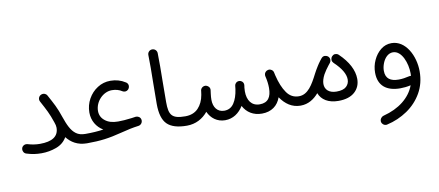

<svg xmlns="http://www.w3.org/2000/svg" viewBox="-75 -905 3372 1476"><g transform="rotate(-10 1610.5 -167.0)"><path d="M48.8 -34.2C47.9 -30.8 47.4 -27.8 47.4 -24.4C47.4 -12.2 54.2 5.9 73.2 11.2C114.7 24.4 148.4 29.3 189.9 29.3C229.5 29.3 267.6 22.5 305.2 8.8C342.8 -4.9 370.6 -28.3 389.6 -61C423.3 -18.1 472.2 14.6 546.9 14.6H547.4C568.4 14.6 583.5 -2 583.5 -22C583.5 -43 568.4 -58.6 547.4 -58.6H546.9C517.1 -58.6 492.7 -65.4 474.6 -79.1C437.5 -106 416.5 -155.3 395 -217.3C382.8 -253.4 370.6 -284.7 357.4 -311.5C344.2 -338.4 328.6 -367.7 310.5 -400.4C300.3 -417.5 284.2 -418.5 278.3 -418.5C272 -418.5 265.6 -416.5 259.8 -413.1C242.7 -402.8 241.7 -386.7 241.7 -380.9C241.7 -374.5 243.7 -368.2 247.1 -362.8C265.1 -330.1 279.8 -301.3 292 -276.4C304.2 -251 314.9 -223.1 325.2 -192.9C326.2 -190.4 327.1 -188 327.6 -186C328.1 -184.6 328.1 -183.6 328.6 -182.6C333 -170.9 336.4 -158.2 336.4 -145C336.4 -76.2 285.2 -43.9 189.9 -43.9C158.2 -43.9 126 -48.8 94.2 -58.6C90.8 -59.6 86.9 -60.1 83.5 -60.1C71.3 -60.1 54.2 -53.2 48.8 -34.2Z M510.7 -22C510.7 -2 527.3 14.6 547.4 14.6C651.4 14.6 719.7 5.4 820.3 -20.5C871.6 -33.7 911.6 -42.5 960 -48.8C967.3 -49.8 974.1 -53.2 979.5 -58.6C984.9 -63.5 988.3 -69.8 989.7 -77.1C990.2 -79.6 990.7 -82.5 990.7 -85.4C990.7 -86.9 990.7 -88.9 990.2 -90.8C987.8 -110.8 969.2 -121.6 953.6 -121.6C952.1 -121.6 950.2 -121.6 948.2 -121.1C937.5 -119.6 927.2 -118.2 917.5 -116.7C874.5 -111.3 842.3 -108.9 810.5 -108.9C768.1 -108.9 734.9 -118.7 710 -138.7C685.1 -158.2 672.4 -183.6 672.4 -215.3C672.4 -288.6 735.8 -354.5 804.7 -354.5C834.5 -354.5 861.3 -347.2 884.3 -332C890.1 -328.6 896 -326.7 902.3 -326.7C908.7 -326.7 923.8 -327.6 934.1 -344.7C937.5 -350.6 939.5 -356.9 939.5 -363.3C939.5 -369.1 939.5 -384.3 921.9 -394.5C887.7 -416.5 849.1 -427.7 806.2 -427.7C769 -427.7 735.4 -418 705.1 -398.4C674.3 -378.9 650.4 -353 632.3 -320.8C614.3 -288.1 605 -252.9 605 -214.8C605 -150.9 636.7 -98.6 688 -67.9C644.5 -61.5 600.6 -58.6 547.4 -58.6C527.3 -58.6 510.7 -43 510.7 -22Z M1126.5 -189.9C1126.5 -115.2 1142.1 -62.5 1173.3 -31.7C1204.1 -1 1255.4 14.6 1326.7 14.6H1327.1C1348.1 14.6 1363.3 -2 1363.3 -22C1363.3 -43 1348.1 -58.6 1327.1 -58.6H1326.7C1221.7 -58.6 1200.2 -90.3 1200.2 -190.9C1200.2 -313.5 1202.6 -408.2 1202.6 -468.8C1202.6 -503.4 1202.1 -538.6 1201.7 -573.7C1201.2 -594.7 1184.1 -609.4 1165 -609.4H1163.6C1143.6 -608.9 1128.4 -592.3 1128.4 -572.8V-571.3C1128.9 -538.1 1129.4 -504.9 1129.4 -472.2C1129.4 -407.2 1126.5 -310.5 1126.5 -189.9Z M1290.5 -22C1290.5 -2 1307.1 14.6 1327.1 14.6C1395.5 14.6 1451.7 -16.1 1491.2 -64.5C1515.1 -11.7 1562 24.4 1624 24.4C1685.1 24.4 1733.4 -9.3 1766.1 -62C1793.9 -8.8 1844.2 23.4 1911.1 23.4C1985.8 23.4 2036.1 -15.1 2058.1 -78.1C2096.7 -21.5 2147.5 14.6 2213.9 14.6H2214.4C2235.4 14.6 2250.5 -2 2250.5 -22C2250.5 -43 2235.4 -58.6 2214.4 -58.6H2213.9C2174.3 -58.6 2142.6 -75.7 2119.1 -109.9C2095.2 -143.6 2076.2 -189.9 2062 -249C2060.5 -255.9 2059.1 -263.2 2057.1 -271.5C2053.2 -291.5 2034.2 -300.3 2022 -300.3C2018.6 -300.3 2015.6 -299.8 2012.7 -298.8C1996.6 -294.9 1984.9 -280.3 1984.9 -264.6V-263.2C1984.9 -260.3 1985.4 -257.3 1985.8 -254.9C1994.1 -221.2 1998 -190.4 1998 -161.6C1998 -91.3 1971.7 -49.8 1906.7 -49.8C1842.8 -49.8 1810.5 -97.7 1810.5 -168C1810.5 -176.3 1811 -186 1812 -196.3C1812.5 -200.7 1813.5 -205.1 1814 -209.5C1814 -210.9 1814 -212.4 1814.5 -213.9C1814.9 -215.8 1814.9 -217.8 1814.9 -219.7C1814.9 -231 1809.1 -243.2 1796.9 -249.5C1792.5 -252 1788.1 -253.4 1783.2 -253.9H1779.3C1770.5 -253.9 1762.7 -251 1755.9 -244.6L1754.4 -243.2C1749 -237.8 1746.1 -231.4 1745.1 -224.1C1743.7 -213.9 1742.7 -205.1 1742.2 -197.8C1735.8 -152.8 1723.6 -116.7 1705.6 -89.8C1687.5 -62.5 1662.1 -48.8 1629.4 -48.8C1576.2 -48.8 1545.9 -90.3 1545.9 -148.4C1545.9 -162.1 1546.9 -177.7 1549.3 -195.3C1550.8 -202.6 1551.8 -210.4 1552.2 -217.8L1552.7 -221.2C1553.2 -223.6 1553.2 -225.6 1553.2 -228C1553.2 -239.7 1547.9 -249 1537.1 -256.3C1531.7 -260.3 1525.9 -262.7 1519.5 -263.2H1516.6C1499.5 -263.2 1481.9 -250.5 1480 -229.5V-227.1C1478.5 -216.3 1477.1 -207 1476.1 -199.7C1468.8 -157.2 1452.6 -123.5 1428.2 -97.7C1403.3 -71.8 1369.6 -58.6 1327.1 -58.6C1307.1 -58.6 1290.5 -43 1290.5 -22Z M2177.7 -22C2177.7 -2 2194.3 14.6 2214.4 14.6C2275.4 14.6 2321.3 -16.6 2356.4 -57.6C2376 -4.4 2428.7 29.3 2506.8 29.3C2562 29.3 2604.5 16.1 2634.3 -10.3C2663.6 -36.6 2678.2 -70.8 2678.2 -112.3C2678.2 -181.2 2640.6 -252 2570.8 -318.8C2564 -325.7 2555.7 -329.1 2545.4 -329.1C2544.9 -329.1 2532.7 -332.5 2518.6 -317.4C2512.2 -310.5 2508.8 -302.2 2508.8 -292.5C2508.8 -292 2505.9 -279.3 2520 -265.1C2576.7 -211.9 2605 -163.6 2605 -121.1C2605 -99.1 2597.2 -81.1 2582 -66.4C2566.4 -51.3 2540.5 -43.9 2504.9 -43.9C2446.3 -43.9 2415 -75.2 2415 -118.7C2415 -139.6 2421.9 -163.6 2436 -190.4C2447.8 -211.4 2463.4 -233.9 2478.5 -252.9C2482.4 -258.3 2486.8 -263.2 2491.2 -268.6C2493.7 -271.5 2495.6 -274.9 2497.1 -278.3C2498.5 -282.2 2499.5 -286.6 2500 -292V-293.5C2500 -303.2 2496.6 -311.5 2489.3 -318.8C2488.3 -319.3 2487.3 -320.3 2486.8 -320.8C2483.4 -323.7 2479.5 -325.7 2475.1 -327.1C2474.6 -327.6 2474.6 -327.6 2474.1 -327.6C2469.7 -329.1 2465.8 -329.6 2461.9 -329.6C2452.1 -329.6 2443.8 -325.7 2437 -317.9L2435.1 -315.9C2430.7 -310.5 2425.8 -304.2 2420.9 -297.9C2411.6 -285.2 2402.8 -272.9 2395.5 -260.7C2384.3 -242.7 2374 -225.1 2365.2 -208C2325.2 -129.9 2285.2 -58.6 2214.4 -58.6C2194.3 -58.6 2177.7 -43 2177.7 -22Z M2984.4 -337.4C2952.6 -337.4 2924.8 -327.6 2900.4 -308.1C2875.5 -288.1 2856.4 -262.7 2842.3 -231.9C2828.1 -201.2 2821.3 -168.9 2821.3 -135.3C2821.3 -32.2 2886.2 16.6 2992.2 16.6C3018.1 16.6 3045.4 13.7 3073.7 7.3C3039.1 101.1 2951.2 169.9 2829.6 201.2C2810.5 206.5 2799.8 223.1 2799.8 237.3C2799.8 239.7 2799.8 242.2 2800.3 244.6C2804.2 264.2 2821.8 274.4 2835.4 274.4C2837.9 274.4 2840.8 273.9 2843.3 273.4C2902.3 260.3 2955.6 236.8 3003.9 204.1C3051.8 171.4 3089.8 130.4 3118.2 81.1C3146.5 31.7 3160.6 -24.4 3160.6 -86.4C3160.6 -208 3094.2 -337.4 2984.4 -337.4ZM2890.1 -137.7C2890.1 -157.2 2894 -176.8 2901.9 -196.8C2917.5 -236.3 2946.3 -266.1 2982.9 -266.1C3052.7 -266.1 3089.4 -160.6 3089.4 -84C3089.4 -77.1 3089.4 -70.3 3088.9 -63.5C3086.9 -64 3085 -64 3082.5 -64C3080.1 -64 3077.1 -63.5 3074.7 -63C3047.4 -56.6 3019 -51.8 2991.7 -51.8C2928.7 -51.8 2890.1 -75.7 2890.1 -137.7Z"/></g></svg>

Font: Mikhak
Style: Regular
Weight: 400
Designer: Amin Abedi
Version: Version 3.2